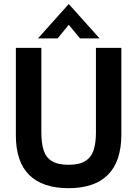

<svg xmlns="http://www.w3.org/2000/svg" viewBox="-20 -940 697 975"><path d="M328.2 15.6Q196.4 15.6 128.5 -51.4Q60.6 -118.4 60.6 -252V-697H190V-266.8Q190 -212.8 201.7 -176.4Q213.4 -140 243.8 -121.6Q274.2 -103.2 328.2 -103.2Q382.2 -103.2 412.5 -121.8Q442.8 -140.4 455 -176.5Q467.2 -212.6 467.2 -266V-697H596.2V-257Q596.2 -120.8 528.3 -52.6Q460.4 15.6 328.2 15.6ZM172.8 -745 329.2 -919.6 485.6 -745H386.2L329.2 -814.2L272.6 -745Z"/></svg>

Font: Hanken Grotesk
Style: Regular
Weight: 400
Designer: Alfredo Marco Pradil
Foundry: Hanken Design Co.
Version: Version 3.013